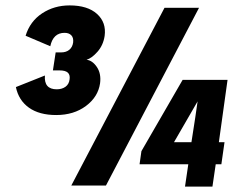

<svg xmlns="http://www.w3.org/2000/svg" viewBox="-20 -690 891 714"><path d="M238.8 -669.9Q305.7 -669.9 340.8 -638.2Q376 -606.4 369.1 -556.2Q363.8 -521.5 342.3 -497.3Q320.8 -473.1 301.8 -467.8Q323.7 -465.3 340.3 -440.7Q356.9 -416 352.1 -379.9Q344.7 -329.6 299.6 -295.9Q254.4 -262.2 189 -262.2Q126 -262.2 87.6 -289.6Q49.3 -316.9 39.1 -366.2L147 -409.2Q143.1 -357.9 190.9 -357.9Q210.4 -357.9 223.6 -367.4Q236.8 -377 238.8 -395Q241.2 -411.6 232.2 -419.9Q223.1 -428.2 201.2 -428.2H176.8L187 -495.1H207Q226.1 -495.1 237.8 -504.9Q249.5 -514.6 252 -532.2Q253.9 -549.8 245.1 -558.8Q236.3 -567.9 220.2 -567.9Q177.7 -567.9 167 -518.1L75.2 -557.1Q91.8 -610.8 136.7 -640.4Q181.6 -669.9 238.8 -669.9ZM245.1 0 591.8 -661.1H720.2L374 0ZM499 -79.1 505.9 -127.9 659.2 -393.1H826.2L793.9 -161.1H814.9L803.2 -79.1H782.2L770 3.9H668L680.2 -79.1ZM627 -161.1H691.9L706.1 -252.9L714.8 -313Z"/></svg>

Font: Human Sans Black
Style: Italic
Weight: 800
Italic angle: -8°
Designer: Tim Radville
Foundry: Continuum
Version: Version 1.000;FEAKit 1.0